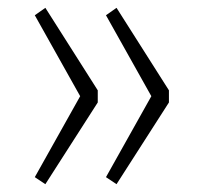

<svg xmlns="http://www.w3.org/2000/svg" viewBox="-20 -534 520 491"><path d="M96 -514 230 -303V-272L96 -63L69 -81L185 -288L69 -495ZM278 -514 412 -303V-272L278 -63L251 -81L367 -288L251 -495Z"/></svg>

Font: Fira Sans Extra Condensed ExtraLight
Style: Regular
Weight: 275
Width: 1
Designer: Carrois Corporate & Edenspiekermann AG
Foundry: Carrois Corporate GbR & Edenspiekermann AG
Version: Version 4.203